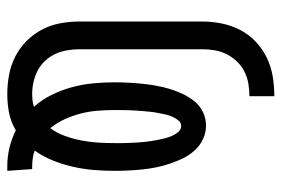

<svg xmlns="http://www.w3.org/2000/svg" viewBox="-146 -638 791 540"><g transform="rotate(90 250.0 -367.5)"><path d="M447 8Q421 8 395.5 2Q370 -4 346 -16Q323 -2 297 3Q271 8 244 8Q217 8 190 3Q163 -2 138.5 -14.5Q114 -27 94.5 -46.5Q75 -66 62.5 -90Q50 -114 45 -141Q40 -168 40 -195V-540Q40 -568 45.5 -595Q51 -622 63.5 -646.5Q76 -671 96.5 -690.5Q117 -710 142 -722Q167 -734 194.5 -738.5Q222 -743 250 -743V-673Q232 -673 214.5 -670Q197 -667 181 -659Q165 -651 152.5 -638Q140 -625 132 -609Q124 -593 121 -575.5Q118 -558 118 -540V-195Q118 -178 121 -160.5Q124 -143 131 -127.5Q138 -112 150 -99Q162 -86 177 -78Q192 -70 209 -66Q226 -62 243 -62Q253 -62 262 -63Q271 -64 280 -67Q260 -89 246.5 -116.5Q233 -144 225 -173Q217 -202 214 -232.5Q211 -263 211 -293Q211 -313 212 -332.5Q213 -352 215 -371.5Q217 -391 220.5 -410.5Q224 -430 229.5 -448.5Q235 -467 243.5 -485Q252 -503 264.5 -518.5Q277 -534 295 -542.5Q313 -551 333 -551Q352 -551 370.5 -542.5Q389 -534 402.5 -519Q416 -504 424.5 -486.5Q433 -469 439.5 -450Q446 -431 450 -411.5Q454 -392 456 -372.5Q458 -353 459 -333Q460 -313 460 -293Q460 -264 457.5 -234.5Q455 -205 448.5 -176.5Q442 -148 431 -120.5Q420 -93 403 -69Q414 -65 425.5 -63.5Q437 -62 448 -62Q450 -62 452 -62Q454 -62 455 -62L460 8Q457 8 453.5 8Q450 8 447 8ZM340 -113Q354 -132 362 -154.5Q370 -177 374.5 -200Q379 -223 380.5 -246.5Q382 -270 382 -293Q382 -303 382 -313.5Q382 -324 381.5 -334Q381 -344 380.5 -354.5Q380 -365 379 -375Q378 -385 376.5 -395Q375 -405 373 -415Q371 -425 368.5 -435Q366 -445 362 -454.5Q358 -464 351 -472.5Q344 -481 334 -481Q324 -481 317.5 -472.5Q311 -464 307 -454.5Q303 -445 301 -435Q299 -425 297 -415Q295 -405 294 -395Q293 -385 292 -374.5Q291 -364 290.5 -354Q290 -344 289.5 -334Q289 -324 289 -313.5Q289 -303 289 -293Q289 -269 291 -245Q293 -221 299 -198Q305 -175 315 -153Q325 -131 340 -113Z"/></g></svg>

Font: Zed Mono
Style: Regular
Weight: 400
Monospace: yes
Designer: Belleve Invis
Foundry: Belleve Invis
Version: Version 1.0.0; ttfautohint (v1.8.4)